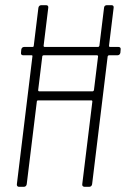

<svg xmlns="http://www.w3.org/2000/svg" viewBox="-20 -720 485 740"><path d="M437 -539H404C402 -539 400 -541 400 -543L418 -690C419 -696 416 -700 410 -700H391C386 -700 381 -696 381 -690L363 -543C362 -541 360 -539 358 -539H152C150 -539 148 -541 148 -543L166 -690C167 -696 164 -700 158 -700H139C133 -700 129 -696 128 -690L110 -543C110 -541 108 -539 106 -539H73C67 -539 63 -535 62 -529L61 -517C60 -511 63 -507 69 -507H102C104 -507 106 -505 105 -503L45 -10C44 -4 48 0 53 0H72C78 0 82 -4 83 -10L122 -329C122 -331 124 -333 126 -333H333C335 -333 336 -331 336 -329L297 -10C296 -4 300 0 306 0H324C330 0 334 -4 335 -10L395 -503C396 -505 398 -507 400 -507H433C439 -507 443 -511 444 -517L445 -529C446 -535 443 -539 437 -539ZM337 -368H131C129 -368 127 -370 127 -372L143 -503C143 -505 146 -507 148 -507H354C356 -507 358 -505 358 -503L342 -372C341 -370 339 -368 337 -368Z"/></svg>

Font: Barlow Condensed ExtraLight
Style: Italic
Weight: 275
Width: 3
Italic angle: -7°
Designer: Jeremy Tribby
Foundry: Tribby Type
Version: Version 1.422;hotconv 1.0.109;makeotfexe 2.5.65596